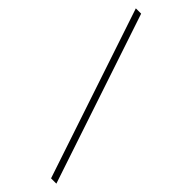

<svg xmlns="http://www.w3.org/2000/svg" viewBox="-295 -832 972 972"><g transform="rotate(45 191.5 -346.0)"><path d="M325 110 20 -802H58L363 110Z"/></g></svg>

Font: Literata ExtraLight
Style: Regular
Weight: 250
Designer: Latin by Veronika Burian and Jose Scaglione. Greek by Irene Vlachou. Cyrillic by Vera Evstafieva.
Foundry: TypeTogether
Version: Version 3.103;gftools[0.9.29]